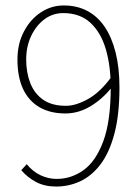

<svg xmlns="http://www.w3.org/2000/svg" viewBox="-20 -672 512 704"><path d="M186 12Q144 12 112.5 -4.5Q81 -21 58 -48L78 -70Q100 -43 128.5 -29.5Q157 -16 188 -16Q241 -16 286 -48Q331 -80 358.5 -153.5Q386 -227 386 -352Q386 -430 368 -491.5Q350 -553 311.5 -588.5Q273 -624 212 -624Q173 -624 142.5 -601Q112 -578 94 -539.5Q76 -501 76 -454Q76 -406 91 -367.5Q106 -329 138 -306.5Q170 -284 222 -284Q258 -284 303 -309Q348 -334 390 -392V-352Q356 -309 312 -282.5Q268 -256 220 -256Q164 -256 124.5 -279Q85 -302 64.5 -346Q44 -390 44 -454Q44 -511 67.5 -556Q91 -601 129.5 -626.5Q168 -652 214 -652Q262 -652 300 -632Q338 -612 364 -573.5Q390 -535 404 -479Q418 -423 418 -352Q418 -250 399 -180Q380 -110 347.5 -68Q315 -26 273.5 -7Q232 12 186 12Z"/></svg>

Font: Mada ExtraLight
Style: Regular
Weight: 250
Designer: Khaled Hosny
Version: Version 1.5